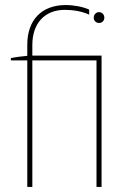

<svg xmlns="http://www.w3.org/2000/svg" viewBox="-20 -740 528 760"><path d="M88 0H108V-501H362V0H382V-520H108V-562C108 -648 157 -701 237 -701C270 -701 305 -695 333 -682V-702C309 -713 273 -720 240 -720C145 -720 88 -661 88 -563V-519C66 -517 42 -514 23 -510V-501H88ZM372 -649C384 -649 393 -658 393 -670C393 -682 384 -692 372 -692C360 -692 351 -682 351 -670C351 -658 360 -649 372 -649Z"/></svg>

Font: Fixel Display Thin
Style: Regular
Weight: 100
Designer: AlfaBravo + MacPaw
Foundry: Kyrylo Tkachov, Marchela Mozhyna, Serhii Makarenko, Maria Weinstein, Zakhar Kryvoshyya
Version: Version 1.211